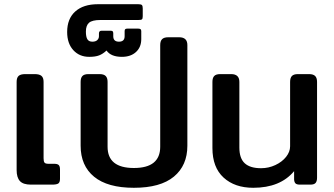

<svg xmlns="http://www.w3.org/2000/svg" viewBox="-20 -877 1586 912"><path d="M59 -69V-488Q59 -508 68.5 -516.5Q78 -525 100 -525H145Q167 -525 177 -516.5Q187 -508 187 -488V-125Q187 -110 191.5 -104.5Q196 -99 210 -99H237Q253 -99 259 -93Q265 -87 265 -72V-28Q265 -11 257 -5.5Q249 0 227 0H127Q90 0 74.5 -17Q59 -34 59 -69Z M363 -185V-488Q363 -507 371.5 -516Q380 -525 400 -525H453Q473 -525 482 -516Q491 -507 491 -488V-180Q491 -79 616 -79Q741 -79 741 -180V-663Q741 -682 750 -691Q759 -700 779 -700H831Q870 -700 870 -663V-185Q870 -91 806 -38Q742 15 616 15Q491 15 427 -37.5Q363 -90 363 -185Z M299 -725Q299 -788 337.5 -822.5Q376 -857 445 -857H637Q650 -857 654 -853Q658 -849 658 -837V-800Q658 -788 654 -785Q650 -782 637 -782H457Q418 -782 403 -769Q388 -756 388 -727Q388 -702 395 -690.5Q402 -679 419 -679Q434 -679 442 -686.5Q450 -694 450 -705V-718Q450 -731 462 -731H506Q513 -731 515.5 -728Q518 -725 518 -718V-705Q518 -679 545 -679Q572 -679 572 -705V-729Q572 -736 575 -738.5Q578 -741 584 -741H637Q644 -741 647.5 -738.5Q651 -736 651 -729V-691Q651 -653 626 -630Q601 -607 559 -607Q507 -607 486 -637Q469 -621 451 -614Q433 -607 404 -607Q357 -607 328 -639Q299 -671 299 -725Z M989 -174V-488Q989 -507 997.5 -516Q1006 -525 1026 -525H1078Q1117 -525 1117 -488V-176Q1117 -125 1142.5 -101.5Q1168 -78 1220 -78Q1256 -78 1288 -93Q1320 -108 1339 -132Q1358 -156 1358 -182V-488Q1358 -507 1366.5 -516Q1375 -525 1395 -525H1448Q1468 -525 1477 -516Q1486 -507 1486 -488V-33Q1486 -16 1479 -8Q1472 0 1454 0H1405Q1390 0 1384 -5.5Q1378 -11 1377 -24V-64Q1311 15 1183 15Q1095 15 1042 -33.5Q989 -82 989 -174Z"/></svg>

Font: Mitr
Style: Regular
Weight: 400
Designer: Thanarat Vachiruckul
Foundry: Cadson Demak
Version: Version 1.002